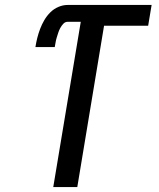

<svg xmlns="http://www.w3.org/2000/svg" viewBox="-20 -755 640 775"><path d="M195 0 306 -667H253Q243 -667 235.5 -659Q228 -651 223 -641.5Q218 -632 215 -622.5Q212 -613 209 -603.5Q206 -594 204.5 -584.5Q203 -575 201 -565H123Q126 -584 130.5 -602Q135 -620 142 -638.5Q149 -657 159 -674Q169 -691 183 -705Q197 -719 215.5 -727Q234 -735 253 -735H592L578 -651H400L292 0Z"/></svg>

Font: Iosevka Curly MdExObl
Style: Regular
Weight: 500
Width: 7
Italic angle: -9°
Monospace: yes
Designer: Belleve Invis
Foundry: Belleve Invis
Version: Version 11.1.0; ttfautohint (v1.8.3)